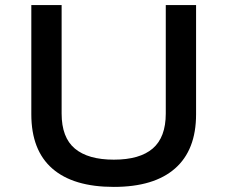

<svg xmlns="http://www.w3.org/2000/svg" viewBox="-20 -725 894 754"><path d="M427 9Q268 9 185.5 -63Q103 -135 103 -276V-705H222V-279Q222 -185 274 -141.5Q326 -98 427 -98Q529 -98 580 -142Q631 -186 631 -279V-705H750V-276Q750 -136 667.5 -63.5Q585 9 427 9Z"/></svg>

Font: Nunito Sans 7pt SemiExpanded SemiBold
Style: Regular
Weight: 600
Width: 6
Designer: Vernon Adams
Foundry: Vernon Adams
Version: Version 3.101;gftools[0.9.27]